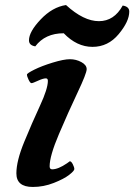

<svg xmlns="http://www.w3.org/2000/svg" viewBox="-20 -732 533 762"><path d="M467 -710Q493 -706 493 -686Q493 -647 451 -596.5Q409 -546 347 -546Q285 -546 233 -600Q159 -600 120 -548Q95 -552 95 -572Q95 -606 141.5 -655Q188 -704 242 -712Q312 -648 372.5 -648Q433 -648 467 -710ZM110 10Q45 10 45 -44Q45 -93 76 -168.5Q107 -244 138.5 -312Q170 -380 170 -411Q170 -421 162 -421Q151 -421 130.5 -411.5Q110 -402 105 -402Q100 -402 93.5 -415.5Q87 -429 87 -436Q87 -441 116 -455.5Q145 -470 189 -483.5Q233 -497 257.5 -497Q282 -497 303 -485.5Q324 -474 324 -457.5Q324 -441 287.5 -364Q251 -287 214 -200Q177 -113 177 -72Q177 -60 187 -60Q211 -60 246 -84L257 -92Q263 -92 269 -80Q275 -68 275 -61Q275 -54 254.5 -38Q234 -22 193.5 -6Q153 10 110 10Z"/></svg>

Font: Clara
Style: Regular
Weight: 400
Designer: Proyecto DEMO
Foundry: Proyecto DEMO
Version: Version 1.002